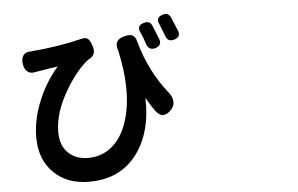

<svg xmlns="http://www.w3.org/2000/svg" viewBox="-57 -889 1613 1040"><g transform="rotate(-5 750.0 -369.5)"><path d="M387.7 65.4Q267.6 65.4 195.3 -5.9Q122.1 -78.1 122.1 -199.2Q122.1 -299.8 168 -406.2Q209 -501 271.5 -571.3Q222.7 -564.5 148.4 -551.8Q147.5 -551.8 146.5 -551.8Q121.1 -544.9 103.5 -560.5Q87.9 -574.2 84 -602.5Q80.1 -628.9 91.3 -646.5Q102.5 -664.1 127.9 -665Q128.9 -665 129.9 -665Q285.2 -677.7 411.1 -709Q436.5 -716.8 449.2 -704.1Q460 -694.3 469.7 -664.1Q486.3 -614.3 439.5 -593.8Q376 -544.9 316.4 -445.3Q243.2 -323.2 243.2 -216.8Q243.2 -141.6 288.1 -100.6Q328.1 -63.5 393.6 -63.5Q461.9 -63.5 514.6 -103Q567.4 -142.6 596.7 -215.8Q661.1 -375 605.5 -628.9Q605.5 -629.9 604.5 -630.9Q585.9 -685.5 639.6 -701.2Q670.9 -710.9 687.5 -704.1Q706.1 -696.3 712.9 -666Q757.8 -503.9 854.5 -382.8Q876 -357.4 878.9 -333Q881.8 -304.7 861.3 -283.2Q814.5 -233.4 774.4 -289.1Q752 -321.3 729.5 -360.4Q736.3 -182.6 654.3 -65.4Q562.5 65.4 387.7 65.4ZM759.8 -648.4Q757.8 -654.3 753.4 -666.5Q749 -678.7 747.1 -684.6Q745.1 -690.4 740.7 -701.2Q736.3 -711.9 733.4 -716.8Q715.8 -753.9 755.9 -765.6Q790 -776.4 801.8 -746.1Q817.4 -707 832 -671.9Q844.7 -636.7 809.1 -625Q773.4 -613.3 759.8 -648.4ZM867.2 -682.6Q854.5 -715.8 838.9 -753.9Q822.3 -787.1 860.4 -800.8Q891.6 -811.5 905.3 -784.2Q917 -756.8 922.9 -742.2Q930.7 -724.6 937.5 -707Q950.2 -673.8 914.6 -662.1Q878.9 -650.4 867.2 -682.6Z"/></g></svg>

Font: Bpmf GenSen Rounded B
Style: B
Weight: 700
Foundry: But Ko
Version: Version 1.320